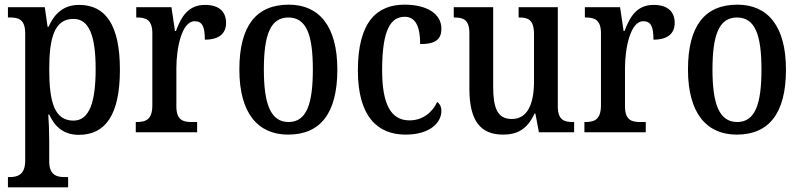

<svg xmlns="http://www.w3.org/2000/svg" viewBox="-20 -567 3433 823"><path d="M14 236H272V192H256C224 192 191 184 191 125V38C191 -2 189 -45 187 -76H191C215 -23 254 11 318 11C432 11 494 -75 494 -268C494 -461 432 -546 319 -546C252 -546 213 -508 188 -452H184L172 -536H14V-492H24C60 -492 88 -483 88 -424V122C88 183 54 192 22 192H14ZM295 -50C214 -50 191 -128 191 -270C191 -407 214 -486 295 -486C363 -486 390 -411 390 -271C390 -129 363 -50 295 -50Z M562 0H825V-44H801C765 -44 736 -52 736 -111V-275C736 -360 759 -476 814 -476C848 -476 858 -452 858 -397C920 -397 949 -424 949 -469C949 -516 920 -546 859 -546C788 -546 758 -498 734 -434H730L715 -536H564V-492H567C605 -492 633 -483 633 -424V-116C633 -53 604 -44 565 -44H562Z M1215 10C1353 10 1426 -81 1426 -269C1426 -456 1347 -547 1218 -547C1078 -547 1006 -456 1006 -269C1006 -81 1086 10 1215 10ZM1217 -44C1140 -44 1111 -121 1111 -269C1111 -417 1139 -492 1216 -492C1294 -492 1321 -417 1321 -269C1321 -121 1294 -44 1217 -44Z M1718 10C1829 10 1872 -46 1872 -91C1872 -110 1865 -122 1854 -130C1834 -87 1794 -51 1735 -51C1653 -51 1618 -125 1618 -266C1618 -443 1656 -495 1715 -495C1767 -495 1781 -442 1781 -378C1848 -378 1872 -399 1872 -444C1872 -508 1810 -547 1714 -547C1601 -547 1514 -480 1514 -265C1514 -68 1598 10 1718 10Z M2136 10C2194 10 2239 -10 2271 -80H2275L2290 0H2441V-44H2436C2400 -44 2371 -51 2371 -111V-536H2203V-492H2206C2242 -492 2269 -484 2269 -421V-218C2269 -121 2241 -57 2174 -57C2112 -57 2094 -104 2094 -195V-536H1925V-492H1928C1967 -492 1992 -482 1992 -424V-186C1992 -49 2040 10 2136 10Z M2485 0H2748V-44H2724C2688 -44 2659 -52 2659 -111V-275C2659 -360 2682 -476 2737 -476C2771 -476 2781 -452 2781 -397C2843 -397 2872 -424 2872 -469C2872 -516 2843 -546 2782 -546C2711 -546 2681 -498 2657 -434H2653L2638 -536H2487V-492H2490C2528 -492 2556 -483 2556 -424V-116C2556 -53 2527 -44 2488 -44H2485Z M3138 10C3276 10 3349 -81 3349 -269C3349 -456 3270 -547 3141 -547C3001 -547 2929 -456 2929 -269C2929 -81 3009 10 3138 10ZM3140 -44C3063 -44 3034 -121 3034 -269C3034 -417 3062 -492 3139 -492C3217 -492 3244 -417 3244 -269C3244 -121 3217 -44 3140 -44Z"/></svg>

Font: Noto Serif Thai Condensed Medium
Style: Regular
Weight: 500
Width: 3
Designer: Monotype Design Team
Foundry: Monotype Imaging Inc.
Version: Version 2.002